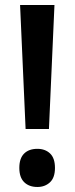

<svg xmlns="http://www.w3.org/2000/svg" viewBox="-20 -734 297 765"><path d="M175 -220H82L60 -714H197ZM57 -65Q57 -103 76 -122Q95 -141 129 -141Q160 -141 179.5 -122.5Q199 -104 199 -65Q199 -26 179 -7.5Q159 11 129 11Q96 11 76.5 -8Q57 -27 57 -65Z"/></svg>

Font: Noto Sans Georgian Condensed SemiBold
Style: Regular
Weight: 600
Width: 3
Designer: Monotype Design Team, Akaki Razmadze
Foundry: Google LLC
Version: Version 2.005; ttfautohint (v1.8.4.7-5d5b)